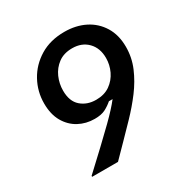

<svg xmlns="http://www.w3.org/2000/svg" viewBox="-155 -787 877 911"><g transform="rotate(-30 283.5 -331.0)"><path d="M90.8 0V-5Q150 -60 195 -102.5Q240 -145 277.5 -181.7Q331.7 -235 359.2 -270.8H339.2Q320 -254.2 297.9 -242.9Q275.8 -231.7 240 -231.7Q192.5 -231.7 153.3 -252.9Q114.2 -274.2 90.8 -315Q67.5 -355.8 67.5 -415Q67.5 -480 98.3 -536.2Q129.2 -592.5 185.8 -627.1Q242.5 -661.7 320 -661.7Q382.5 -661.7 431.7 -637.1Q480.8 -612.5 509.6 -565.8Q538.3 -519.2 538.3 -454.2Q538.3 -395.8 515.8 -342.9Q493.3 -290 456.7 -241.2Q420 -192.5 375.8 -146.7Q342.5 -111.7 303.3 -72.1Q264.2 -32.5 232.5 0ZM290.8 -306.7Q335.8 -306.7 366.7 -328.3Q397.5 -350 413.8 -384.2Q430 -418.3 430 -455.8Q430 -510 397.9 -542.9Q365.8 -575.8 313.3 -575.8Q267.5 -575.8 237.1 -553.3Q206.7 -530.8 191.2 -495.8Q175.8 -460.8 175.8 -422.5Q175.8 -364.2 208.8 -335.4Q241.7 -306.7 290.8 -306.7Z"/></g></svg>

Font: Familjen Grotesk Medium
Style: Italic
Weight: 500
Italic angle: -9.46201°
Designer: Anders Wikstroem, Jonas Baeckman, Matilda Gysing, Kristian Moeller
Foundry: Familjen STHLM AB
Version: Version 2.002; ttfautohint (v1.8.4.7-5d5b)